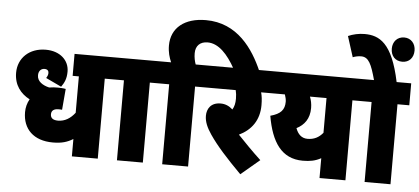

<svg xmlns="http://www.w3.org/2000/svg" viewBox="-57 -1022 2548 1167"><g transform="rotate(5 1217.0 -438.5)"><path d="M644 -488V-622H377V-488H415V-266C388 -231 354 -209 312 -209C284 -209 266 -219 266 -244C266 -267 282 -278 309 -278C316 -278 324 -278 331 -277L342 -405C329 -408 305 -409 294 -409C276 -409 258 -408 241 -405C202 -414 166 -436 167 -474C167 -499 182 -515 203 -515C221 -515 229 -506 229 -492C229 -479 222 -467 218 -461L313 -416C331 -442 344 -466 344 -511C344 -579 289 -632 201 -632C101 -632 33 -567 33 -477C33 -402 73 -352 129 -323C115 -299 108 -271 108 -243C108 -141 174 -74 292 -74C347 -74 381 -85 415 -106V0H573V-488Z M848 -488H920V-622H631V-488H690V0H848Z M966 -488V0H1124V-488H1196V-622H1116C1109 -641 1104 -664 1104 -690C1104 -736 1132 -762 1177 -762C1244 -762 1300 -702 1348 -615H1505C1448 -746 1348 -896 1155 -896C1025 -896 944 -831 944 -723C944 -682 954 -650 966 -622H907V-488Z M1558 -77C1504 -127 1455 -178 1415 -220C1490 -256 1536 -319 1536 -410C1536 -442 1533 -467 1527 -488H1589V-622H1183V-488H1372C1376 -472 1378 -455 1378 -436C1378 -408 1373 -387 1362 -369C1340 -389 1316 -399 1288 -399C1229 -399 1205 -360 1205 -317C1205 -281 1220 -246 1248 -205C1293 -139 1354 -72 1444 19Z M2155 -622H1576V-488H1672C1677 -473 1681 -458 1681 -444C1681 -395 1658 -368 1595 -351C1622 -193 1685 -96 1815 -96C1859 -96 1891 -102 1926 -121V0H2084V-488H2155ZM1760 -290C1807 -314 1838 -354 1838 -419C1838 -445 1833 -467 1825 -488H1926V-276C1901 -246 1872 -231 1832 -231C1796 -231 1773 -254 1760 -290Z M2359 -488H2431V-622H2342C2293 -857 2213 -896 2123 -896C2088 -896 2052 -888 2023 -875L2063 -749C2078 -755 2096 -759 2114 -759C2160 -759 2178 -717 2204 -622H2142V-488H2201V0H2359ZM2295 -822C2295 -778 2322 -748 2365 -748C2407 -748 2434 -778 2434 -822C2434 -864 2407 -896 2365 -896C2322 -896 2295 -864 2295 -822Z"/></g></svg>

Font: Noto Sans Condensed Black
Style: Italic
Weight: 900
Width: 3
Italic angle: -12°
Designer: Monotype Design Team
Foundry: Monotype Imaging Inc.
Version: Version 2.013